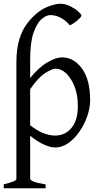

<svg xmlns="http://www.w3.org/2000/svg" viewBox="-20 -777 548 1031"><path d="M277 15Q249 15 213 -2Q177 -19 142 -48V183Q142 190 160.5 198Q179 206 225 213V234H0V213Q32 205 50 198Q68 191 68 183V-438Q68 -515 83.5 -565Q99 -615 125 -650Q151 -685 186 -712Q212 -733 247.5 -745Q283 -757 302 -757Q331 -757 357.5 -743.5Q384 -730 400.5 -715Q417 -700 417 -694Q417 -688 406 -677Q395 -666 380 -655.5Q365 -645 355 -641Q335 -666 307 -681Q279 -696 250 -696Q229 -696 204 -675Q179 -654 160.5 -602.5Q142 -551 142 -457V-358Q190 -417 236 -443Q282 -469 311 -469Q377 -469 420.5 -408.5Q464 -348 464 -240Q464 -198 448.5 -153Q433 -108 406.5 -70Q380 -32 346.5 -8.5Q313 15 277 15ZM277 -408Q260 -408 222.5 -384.5Q185 -361 142 -298V-104Q186 -71 218 -60Q250 -49 276 -49Q329 -49 363.5 -89.5Q398 -130 398 -208Q398 -266 381 -310.5Q364 -355 337 -381.5Q310 -408 277 -408Z"/></svg>

Font: ChillKai
Style: Regular
Weight: 400
Designer: ChillType
Foundry: 寒蝉字型
Version: Version 2.000